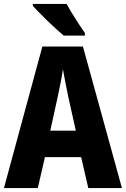

<svg xmlns="http://www.w3.org/2000/svg" viewBox="-20 -950 636 970"><path d="M426 0 390 -156H207L171 0H0L194 -715H399L596 0ZM326 -456Q319 -490 311 -530Q303 -570 298 -600Q294 -571 286 -531Q278 -491 271 -458L234 -290H363ZM317 -930Q328 -909 345 -881Q362 -853 380 -826Q398 -799 409 -783V-770H302Q288 -782 266 -801.5Q244 -821 221 -843.5Q198 -866 178 -886.5Q158 -907 146 -920V-930Z"/></svg>

Font: Noto Sans Devanagari Condensed ExtraBold
Style: Regular
Weight: 800
Width: 3
Designer: Jelle Bosma - Monotype Design Team
Foundry: Monotype Imaging Inc.
Version: Version 2.004; ttfautohint (v1.8.4.7-5d5b)